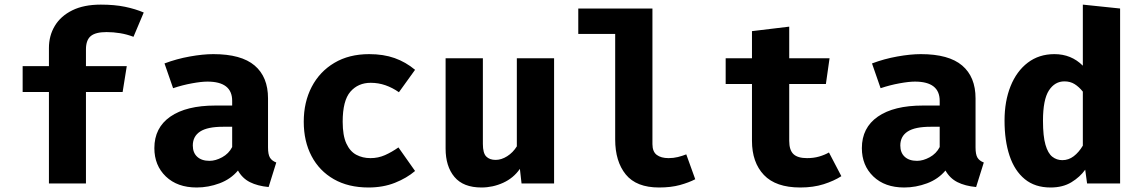

<svg xmlns="http://www.w3.org/2000/svg" viewBox="-20 -798 4963 835"><path d="M418.5 -777.9Q477.9 -777.9 523.6 -768.5Q569.2 -759 605.1 -743.6L560.5 -637.9Q532.3 -648.7 502.6 -653.6Q472.8 -658.5 443.6 -658.5Q395.4 -658.5 374.6 -641Q353.8 -623.6 353.8 -583.1V-510.3H531.3L513.3 -397.9H353.8V0H192.8V-397.9H78.5V-510.3H192.8V-589.2Q192.8 -643.1 218.5 -685.6Q244.1 -728.2 294.4 -753.1Q344.6 -777.9 418.5 -777.9Z M1145.6 -156.9Q1145.6 -126.2 1154.1 -112.3Q1162.6 -98.5 1181.5 -91.3L1148.2 15.4Q1100 10.8 1066.9 -5.9Q1033.8 -22.6 1014.9 -56.4Q983.6 -19 934.9 -0.8Q886.2 17.4 835.4 17.4Q751.3 17.4 701.3 -30.5Q651.3 -78.5 651.3 -153.8Q651.3 -242.6 720.8 -290.8Q790.3 -339 916.4 -339H989.7V-359.5Q989.7 -443.1 882.1 -443.1Q855.9 -443.1 814.9 -435.6Q773.8 -428.2 732.8 -414.4L695.4 -522.1Q748.2 -542.1 805.4 -552.3Q862.6 -562.6 907.7 -562.6Q1029.2 -562.6 1087.4 -513.1Q1145.6 -463.6 1145.6 -370.3ZM891.3 -98.5Q917.4 -98.5 946.2 -114.1Q974.9 -129.7 989.7 -158.5V-246.7H949.7Q882.1 -246.7 850.3 -225.9Q818.5 -205.1 818.5 -165.1Q818.5 -133.8 837.7 -116.2Q856.9 -98.5 891.3 -98.5Z M1591.3 -110.3Q1624.6 -110.3 1654.1 -123.3Q1683.6 -136.4 1712.8 -156.9L1785.1 -54.4Q1749.2 -23.6 1697.7 -3.1Q1646.2 17.4 1582.6 17.4Q1494.9 17.4 1431.8 -18.7Q1368.7 -54.9 1334.9 -119.2Q1301 -183.6 1301 -268.7Q1301 -353.8 1335.6 -420.3Q1370.3 -486.7 1434.1 -524.6Q1497.9 -562.6 1585.6 -562.6Q1647.7 -562.6 1696.2 -545.4Q1744.6 -528.2 1785.1 -494.4L1714.9 -396.9Q1687.2 -416.4 1656.4 -427.2Q1625.6 -437.9 1592.3 -437.9Q1537.4 -437.9 1503.8 -399.2Q1470.3 -360.5 1470.3 -268.7Q1470.3 -208.7 1486.2 -174.1Q1502.1 -139.5 1529.5 -124.9Q1556.9 -110.3 1591.3 -110.3Z M2080 -544.6V-171.8Q2080 -132.3 2094.6 -117.4Q2109.2 -102.6 2135.4 -102.6Q2160.5 -102.6 2185.6 -118.5Q2210.8 -134.4 2227.7 -161.5V-544.6H2389.7V0H2248.2L2241 -63.6Q2213.3 -23.6 2168.2 -3.1Q2123.1 17.4 2073.8 17.4Q1994.9 17.4 1956.4 -28.5Q1917.9 -74.4 1917.9 -151.8V-544.6Z M2817.4 -761V-171.3Q2817.4 -138.5 2836.2 -124.4Q2854.9 -110.3 2887.7 -110.3Q2908.7 -110.3 2928.2 -115.1Q2947.7 -120 2964.6 -126.7L3003.6 -18.5Q2975.9 -4.1 2936.9 6.7Q2897.9 17.4 2846.2 17.4Q2747.7 17.4 2701.5 -39.2Q2655.4 -95.9 2655.4 -191.3V-650.3H2494.9V-761Z M3639 -31.8Q3607.2 -11.3 3562.1 3.1Q3516.9 17.4 3460.5 17.4Q3353.8 17.4 3302.1 -37.2Q3250.3 -91.8 3250.3 -185.6V-432.8H3135.9V-544.6H3250.3V-662.6L3412.3 -682.1V-544.6H3587.7L3571.8 -432.8H3412.3V-185.6Q3412.3 -145.1 3430.8 -127.7Q3449.2 -110.3 3489.7 -110.3Q3518.5 -110.3 3542.3 -117.2Q3566.2 -124.1 3585.1 -134.9Z M4222.6 -156.9Q4222.6 -126.2 4231 -112.3Q4239.5 -98.5 4258.5 -91.3L4225.1 15.4Q4176.9 10.8 4143.8 -5.9Q4110.8 -22.6 4091.8 -56.4Q4060.5 -19 4011.8 -0.8Q3963.1 17.4 3912.3 17.4Q3828.2 17.4 3778.2 -30.5Q3728.2 -78.5 3728.2 -153.8Q3728.2 -242.6 3797.7 -290.8Q3867.2 -339 3993.3 -339H4066.7V-359.5Q4066.7 -443.1 3959 -443.1Q3932.8 -443.1 3891.8 -435.6Q3850.8 -428.2 3809.7 -414.4L3772.3 -522.1Q3825.1 -542.1 3882.3 -552.3Q3939.5 -562.6 3984.6 -562.6Q4106.2 -562.6 4164.4 -513.1Q4222.6 -463.6 4222.6 -370.3ZM3968.2 -98.5Q3994.4 -98.5 4023.1 -114.1Q4051.8 -129.7 4066.7 -158.5V-246.7H4026.7Q3959 -246.7 3927.2 -225.9Q3895.4 -205.1 3895.4 -165.1Q3895.4 -133.8 3914.6 -116.2Q3933.8 -98.5 3968.2 -98.5Z M4689.2 -777.9 4851.3 -761V0H4707.7L4699.5 -60Q4676.9 -28.2 4639.5 -5.4Q4602.1 17.4 4548.7 17.4Q4481 17.4 4436.7 -19Q4392.3 -55.4 4370.5 -120.8Q4348.7 -186.2 4348.7 -273.8Q4348.7 -357.9 4374.9 -423.1Q4401 -488.2 4449.7 -525.4Q4498.5 -562.6 4565.6 -562.6Q4639 -562.6 4689.2 -512.3ZM4609.2 -444.1Q4567.2 -444.1 4541.5 -404.4Q4515.9 -364.6 4515.9 -272.8Q4515.9 -205.6 4526.7 -168.5Q4537.4 -131.3 4556.4 -116.4Q4575.4 -101.5 4600 -101.5Q4627.2 -101.5 4649.5 -118.5Q4671.8 -135.4 4689.2 -164.6V-399.5Q4672.3 -420.5 4653.3 -432.3Q4634.4 -444.1 4609.2 -444.1Z"/></svg>

Font: FiraCode Nerd Font Mono
Style: Bold
Weight: 700
Monospace: yes
Designer: Carrois Corporate, Edenspiekermann AG, Nikita Prokopov
Foundry: Carrois Corporate, Edenspiekermann AG, Nikita Prokopov
Version: Version 6.002;Nerd Fonts 3.3.0